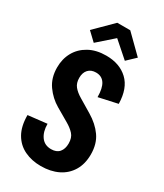

<svg xmlns="http://www.w3.org/2000/svg" viewBox="-239 -1060 994 1166"><g transform="rotate(30 257.5 -477.0)"><path d="M254 16Q190 16 139 -8.5Q88 -33 59 -83.5Q30 -134 30 -212L162 -227Q162 -172 186.5 -138Q211 -104 257 -104Q295 -104 314 -126.5Q333 -149 333 -187Q333 -228 312 -251Q291 -274 258 -293L167 -346Q114 -377 77.5 -428.5Q41 -480 41 -553Q41 -613 67.5 -660.5Q94 -708 144.5 -736Q195 -764 265 -764Q359 -764 416.5 -710Q474 -656 476 -548L344 -519Q344 -644 262 -644Q228 -644 208.5 -623Q189 -602 189 -565Q189 -529 207.5 -506Q226 -483 260 -463L350 -409Q412 -372 447.5 -321.5Q483 -271 483 -197Q483 -130 454 -82Q425 -34 373.5 -9Q322 16 254 16ZM222 -970H313L436 -849L377 -793L268 -889L159 -793L100 -849Z"/></g></svg>

Font: Freeman
Style: Regular
Weight: 400
Designer: Vernon Adams, Aoife Mooney, Rodrigo Fuenzalida
Foundry: Rodrigo Fuenzalida
Version: Version 1.000; ttfautohint (v1.8.4.7-5d5b)